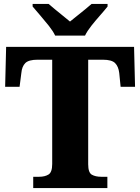

<svg xmlns="http://www.w3.org/2000/svg" viewBox="-20 -951 709 971"><path d="M148 0V-57H178Q207 -57 225.5 -68.5Q244 -80 244 -122V-649H170Q125 -649 108 -632Q91 -615 88 -582L79 -512H6L11 -714H658L663 -512H590L583 -582Q579 -615 562 -632Q545 -649 500 -649H426V-120Q426 -78 444.5 -67.5Q463 -57 492 -57H523V0ZM259 -771Q248 -794 227 -820.5Q206 -847 183.5 -873Q161 -899 145 -918V-931H226Q238 -920 258 -904Q278 -888 298.5 -871Q319 -854 334 -842Q349 -854 370 -871Q391 -888 411 -904Q431 -920 443 -931H524V-918Q509 -899 486 -873Q463 -847 442 -820.5Q421 -794 410 -771Z"/></svg>

Font: Noto Serif Telugu ExtraBold
Style: Regular
Weight: 800
Designer: Jelle Bosma - Monotype Design Team
Foundry: Monotype Imaging Inc.
Version: Version 2.005; ttfautohint (v1.8.4.7-5d5b)